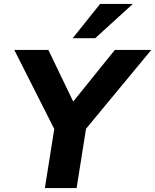

<svg xmlns="http://www.w3.org/2000/svg" viewBox="-20 -960 792 980"><path d="M209 0 267 -365 279 -258 53 -705H227L356 -437H350L566 -705H752L382 -258L429 -365L371 0ZM351 -765 491 -940H658L466 -765Z"/></svg>

Font: Nunito Sans 8pt ExtraBold
Style: Italic
Weight: 800
Italic angle: -9°
Version: Version 3.101;gftools[0.9.27]